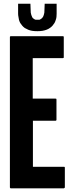

<svg xmlns="http://www.w3.org/2000/svg" viewBox="-20 -1034 440 1051"><path d="M335 -9.8Q335 -7.8 335 -6.8Q334 -5.9 333 -5.9Q333 -4.9 331.1 -3.9Q330.1 -2.9 329.1 -2.9Q232.4 -2.9 39.1 -2.9Q37.1 -2.9 36.1 -4.9Q34.2 -5.9 34.2 -8.8Q34.2 -111.3 34.2 -317.4Q34.2 -488.3 34.2 -831.1Q34.2 -834 36.1 -835Q37.1 -835.9 39.1 -835.9Q134.8 -835.9 324.2 -835.9Q326.2 -835.9 328.1 -835Q329.1 -834 329.1 -831.1Q329.1 -793.9 329.1 -720.7Q329.1 -717.8 328.1 -716.8Q326.2 -715.8 324.2 -715.8Q269.5 -715.8 159.2 -715.8Q159.2 -641.6 159.2 -494.1Q201.2 -494.1 284.2 -494.1Q286.1 -494.1 288.1 -493.2Q289.1 -491.2 289.1 -489.3Q289.1 -452.1 289.1 -377.9Q289.1 -376 288.1 -375Q286.1 -373 284.2 -373Q243.2 -373 160.2 -373Q160.2 -289.1 160.2 -121.1Q216.8 -121.1 330.1 -121.1Q333 -121.1 334 -120.1Q335 -118.2 335 -116.2Q335 -81.1 335 -9.8ZM84 -924.8Q82 -932.6 81.1 -941.4Q79.1 -950.2 79.1 -959Q79.1 -977.5 79.1 -1013.7Q101.6 -1013.7 146.5 -1013.7Q146.5 -1002.9 147.5 -986.3Q147.5 -970.7 148.4 -964.8Q149.4 -958 151.4 -952.1Q153.3 -947.3 155.3 -942.4Q157.2 -937.5 160.2 -934.6Q164.1 -931.6 167 -929.7Q170.9 -926.8 175.8 -925.8Q179.7 -925.8 185.5 -925.8Q190.4 -925.8 195.3 -925.8Q199.2 -926.8 203.1 -929.7Q207 -931.6 210 -934.6Q212.9 -937.5 215.8 -942.4Q217.8 -947.3 219.7 -952.1Q221.7 -958 222.7 -964.8Q222.7 -970.7 223.6 -986.3Q224.6 -1002.9 224.6 -1013.7Q246.1 -1013.7 290 -1013.7Q290 -995.1 290 -959Q290 -950.2 289.1 -941.4Q288.1 -932.6 285.2 -924.8Q282.2 -915 278.3 -908.2Q273.4 -900.4 267.6 -893.6Q261.7 -886.7 252.9 -880.9Q245.1 -875 234.4 -871.1Q223.6 -867.2 211.9 -865.2Q199.2 -863.3 184.6 -863.3Q168.9 -863.3 156.2 -865.2Q144.5 -867.2 134.8 -871.1Q124 -876 115.2 -880.9Q107.4 -886.7 101.6 -893.6Q95.7 -900.4 90.8 -908.2Q86.9 -915 84 -924.8Z"/></svg>

Font: Typeface
Style: Regular
Weight: 400
Version: Version 1.0